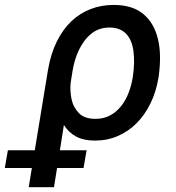

<svg xmlns="http://www.w3.org/2000/svg" viewBox="-130 -573 728 796"><path d="M-110.1 123.6 -97.3 50.1H14.2L68.9 -282.7Q80.3 -349.8 105.3 -400.4Q130.3 -451 166 -484.9Q201.7 -518.8 246.3 -535.7Q290.8 -552.6 340.9 -552.6Q419 -552.6 464.1 -514.9Q486.9 -496.1 502 -469.8Q517 -443.5 524.9 -411Q532.7 -378.6 533.4 -340.2Q534.1 -301.8 528.1 -258.5L526.6 -248.6Q517 -191.8 493.8 -144.2Q470.5 -96.6 436.4 -62.3Q402.3 -28.1 358.5 -9.1Q314.6 9.9 263.8 9.9Q216.3 9.9 185.2 -7.1Q154.1 -24.1 134.9 -55L118.3 50.1H229L216.3 123.6H106.5L93.8 203.1H-11L2.1 123.6ZM166.5 -162.3Q170.1 -144.9 177.9 -130.5Q185.7 -116.1 197.1 -104Q219.8 -80.3 266 -80.3Q301.1 -80.3 327.4 -95Q353.7 -109.7 372.5 -133.5Q391.3 -157.3 402.9 -187.5Q414.4 -217.7 419.7 -248.6L421.2 -258.5Q429.3 -315 423.3 -360.4Q420.5 -383.2 413 -401.3Q405.5 -419.4 393.5 -432.2Q381.4 -445 364.2 -451.9Q346.9 -458.8 324.2 -458.8Q279.1 -458.8 247.5 -432.5Q231.5 -419.4 218.9 -402.2Q206.3 -384.9 196.9 -365.1Q187.5 -345.2 180.9 -323.3Q174.4 -301.5 170.8 -279.1L163 -230.1Q161.2 -213.1 162.1 -196.4Q163 -179.7 166.5 -162.3Z"/></svg>

Font: Inter P Medium
Style: Italic
Weight: 500
Italic angle: 9.39999°
Designer: Rasmus Andersson
Foundry: rsms
Version: Version 3.018;git-588b23468